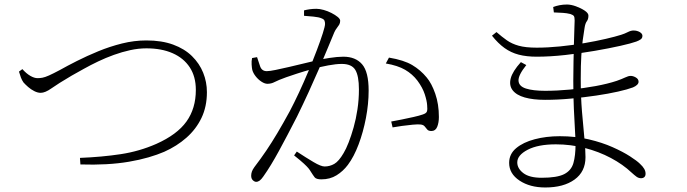

<svg xmlns="http://www.w3.org/2000/svg" viewBox="-20 -790 3040 850"><path d="M79 -484Q97 -464 114.5 -454Q132 -444 146 -444Q157 -444 168 -446Q179 -448 197 -456Q215 -464 245 -480Q277 -498 320.5 -520Q364 -542 415 -563Q466 -584 520 -597.5Q574 -611 628 -611Q696 -611 746.5 -592.5Q797 -574 830 -541.5Q863 -509 879.5 -468Q896 -427 896 -382Q896 -318 872 -268Q848 -218 805.5 -180.5Q763 -143 707 -118Q677 -105 637.5 -93.5Q598 -82 551 -74Q504 -66 450 -63Q396 -60 336 -62L334 -91Q432 -95 514.5 -107.5Q597 -120 672 -153Q764 -194 805.5 -252Q847 -310 847 -392Q847 -451 820 -492Q793 -533 744 -554.5Q695 -576 628 -576Q593 -576 556.5 -568Q520 -560 484 -547Q448 -534 414.5 -518Q381 -502 351.5 -485.5Q322 -469 297 -455Q236 -419 208 -399Q180 -379 160 -379Q147 -379 132 -386.5Q117 -394 104.5 -405Q92 -416 84 -425Q77 -435 72.5 -447Q68 -459 64 -473Z M1294 -119Q1335 -92 1368 -72.5Q1401 -53 1417 -53Q1440 -53 1460 -64.5Q1480 -76 1501 -112Q1512 -130 1523.5 -159.5Q1535 -189 1545.5 -226Q1556 -263 1562.5 -306Q1569 -349 1569 -394Q1569 -454 1553 -480.5Q1537 -507 1493 -507Q1468 -507 1433 -500.5Q1398 -494 1361.5 -484Q1325 -474 1294.5 -464Q1264 -454 1247 -448Q1211 -435 1196 -427Q1181 -419 1164 -419Q1152 -419 1137.5 -428.5Q1123 -438 1112 -452Q1101 -466 1097 -480Q1095 -488 1094 -504Q1093 -520 1096 -533L1118 -537Q1124 -518 1131.5 -496.5Q1139 -475 1161 -475Q1174 -475 1200.5 -480.5Q1227 -486 1259.5 -493.5Q1292 -501 1324.5 -509Q1357 -517 1383 -523Q1403 -528 1438.5 -533.5Q1474 -539 1500 -539Q1554 -539 1583 -505.5Q1612 -472 1612 -389Q1612 -330 1600 -267.5Q1588 -205 1567.5 -150.5Q1547 -96 1520 -60Q1499 -32 1470 -14Q1441 4 1403 4Q1380 4 1373 -5Q1366 -14 1356 -30Q1352 -37 1346 -44.5Q1340 -52 1325.5 -65.5Q1311 -79 1282 -102ZM1326 -720V-744Q1337 -747 1351 -749Q1365 -751 1381 -751Q1395 -751 1413 -746Q1431 -741 1447.5 -732.5Q1464 -724 1475 -715Q1486 -706 1486 -698Q1486 -688 1481.5 -680.5Q1477 -673 1471 -665.5Q1465 -658 1460 -647Q1449 -621 1432 -579.5Q1415 -538 1393 -487Q1371 -436 1346 -381.5Q1321 -327 1295 -274Q1273 -231 1253 -193Q1233 -155 1215 -122Q1197 -89 1180 -61Q1163 -33 1146 -9Q1137 4 1129.5 9.5Q1122 15 1114 15Q1107 15 1099.5 8Q1092 1 1092 -12Q1092 -21 1095 -30Q1098 -39 1106 -50Q1135 -88 1159 -123.5Q1183 -159 1208 -201Q1233 -243 1263 -298Q1282 -334 1303.5 -380Q1325 -426 1345.5 -475Q1366 -524 1382.5 -567.5Q1399 -611 1409 -642.5Q1419 -674 1419 -684Q1419 -692 1416.5 -698.5Q1414 -705 1403 -709Q1392 -714 1367.5 -716.5Q1343 -719 1326 -720ZM1688 -509 1702 -535Q1768 -524 1805 -502Q1842 -480 1869 -447Q1891 -421 1907 -375Q1923 -329 1923 -272Q1923 -247 1915.5 -228.5Q1908 -210 1890 -210Q1877 -210 1871.5 -216.5Q1866 -223 1860 -230.5Q1854 -238 1840 -239Q1830 -240 1807 -238Q1784 -236 1759.5 -232.5Q1735 -229 1718 -226L1712 -252Q1729 -255 1756.5 -260.5Q1784 -266 1810.5 -272Q1837 -278 1851 -283Q1867 -288 1870 -296.5Q1873 -305 1871 -324Q1870 -343 1860.5 -372.5Q1851 -402 1828 -433Q1806 -462 1773.5 -481Q1741 -500 1688 -509Z M2432 -735Q2456 -734 2472.5 -733Q2489 -732 2505 -728Q2517 -724 2520.5 -719Q2524 -714 2524 -699Q2524 -695 2523 -669Q2522 -643 2521 -603.5Q2520 -564 2519 -519Q2518 -474 2518 -432Q2518 -365 2520.5 -309Q2523 -253 2525.5 -212.5Q2528 -172 2528 -152Q2528 -101 2518.5 -68Q2509 -35 2477.5 -19Q2446 -3 2378 -3Q2324 -3 2297 -23.5Q2270 -44 2270 -71Q2270 -103 2316 -127Q2362 -151 2441 -151Q2506 -151 2568.5 -135Q2631 -119 2684.5 -90.5Q2738 -62 2776 -26Q2788 -15 2797.5 -8Q2807 -1 2818 -1Q2827 -1 2832.5 -6Q2838 -11 2838 -21Q2838 -32 2832 -42.5Q2826 -53 2813 -65Q2800 -78 2769 -98Q2738 -118 2692 -138.5Q2646 -159 2587 -173Q2528 -187 2458 -187Q2398 -187 2347 -173.5Q2296 -160 2265 -134Q2234 -108 2234 -69Q2234 -21 2280 9.5Q2326 40 2394 40Q2475 40 2523.5 5Q2572 -30 2572 -94Q2572 -129 2567 -179.5Q2562 -230 2556.5 -296Q2551 -362 2551 -441Q2551 -502 2553.5 -543Q2556 -584 2560 -613.5Q2564 -643 2568 -667Q2571 -687 2578 -696Q2585 -705 2585 -721Q2585 -732 2568.5 -743Q2552 -754 2530 -762Q2508 -770 2490 -770Q2473 -770 2457.5 -767Q2442 -764 2429 -759ZM2178 -648 2158 -632Q2185 -598 2213.5 -577.5Q2242 -557 2276.5 -548Q2311 -539 2356 -539Q2415 -539 2482.5 -546.5Q2550 -554 2613.5 -565Q2677 -576 2726 -587Q2775 -598 2797 -606Q2808 -610 2816 -615.5Q2824 -621 2824 -631Q2824 -638 2819 -643Q2814 -648 2805 -651.5Q2796 -655 2785 -655Q2773 -655 2759.5 -648Q2746 -641 2730 -636Q2705 -628 2662 -618Q2619 -608 2566.5 -599Q2514 -590 2459.5 -584.5Q2405 -579 2356 -579Q2307 -579 2276.5 -587.5Q2246 -596 2224 -611.5Q2202 -627 2178 -648ZM2310 -502 2286 -515Q2249 -474 2241 -443Q2233 -412 2249.5 -390.5Q2266 -369 2303 -358.5Q2340 -348 2393 -348Q2449 -348 2507.5 -353.5Q2566 -359 2620 -367Q2674 -375 2716 -384.5Q2758 -394 2782 -403Q2794 -408 2800.5 -414.5Q2807 -421 2807 -428Q2807 -440 2795 -447Q2783 -454 2772 -454Q2762 -454 2747.5 -447Q2733 -440 2710 -432Q2671 -419 2617 -409Q2563 -399 2504.5 -393.5Q2446 -388 2393 -388Q2340 -388 2308.5 -398Q2277 -408 2275.5 -432.5Q2274 -457 2310 -502Z"/></svg>

Font: Source Han Serif JP VF
Style: Regular
Weight: 250
Designer: Ryoko NISHIZUKA 西塚涼子 (kana & ideographs); Frank Grießhammer (Latin, Greek & Cyrillic); Wenlong ZHANG 张文龙 (bopomofo); San
Foundry: Adobe
Version: Version 2.001;hotconv 1.1.0;makeotfexe 2.6.0